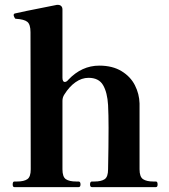

<svg xmlns="http://www.w3.org/2000/svg" viewBox="-20 -767 694 787"><path d="M619 -23Q626 -23 626 -11Q626 0 619 0H357Q349 0 349 -11Q349 -23 357 -23H367Q395 -23 409 -32.5Q423 -42 423 -73Q425 -170 425 -243Q425 -296 423 -336Q420 -388 402.5 -418Q385 -448 343 -448Q315 -448 289.5 -430Q264 -412 244 -380Q236 -368 236 -354V-73Q236 -42 250 -32.5Q264 -23 292 -23H302Q310 -23 310 -11Q310 0 302 0H39Q32 0 32 -11Q32 -23 39 -23H50Q78 -23 92 -32.5Q106 -42 106 -73L105 -635Q105 -667 92 -677.5Q79 -688 45 -690H44Q42 -690 39 -696Q36 -702 36 -705Q36 -711 42 -712Q51 -715 213 -747H218Q226 -747 231 -742Q236 -737 236 -728V-448Q236 -440 238.5 -435.5Q241 -431 245 -431Q253 -431 260 -440Q315 -498 387 -498Q441 -498 478 -475.5Q515 -453 533 -417.5Q551 -382 552 -343V-73Q552 -42 566.5 -32.5Q581 -23 608 -23Z"/></svg>

Font: Shippori Mincho B1 ExtraBold
Style: Regular
Weight: 800
Designer: FONTDASU
Foundry: FONTDASU / Google Inc. / but / Adobe
Version: Version 3.110; ttfautohint (v1.8.3)